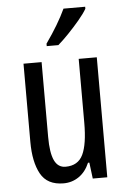

<svg xmlns="http://www.w3.org/2000/svg" viewBox="-55 -806 565 856"><g transform="rotate(-5 228.0 -378.0)"><path d="M391 -537V0H326L317 -72H311Q294 -32 263.5 -11Q233 10 195 10Q122 10 92.5 -43.5Q63 -97 63 -187V-537H144V-202Q144 -131 160 -97Q176 -63 210 -63Q266 -63 288 -109Q310 -155 310 -251V-537ZM359 -757Q347 -736 323 -707.5Q299 -679 272.5 -651.5Q246 -624 225 -606H173V-617Q231 -699 262 -766H359Z"/></g></svg>

Font: Noto Sans Malayalam ExtraCondensed
Style: Regular
Weight: 400
Width: 2
Designer: Jelle Bosma - Monotype Design Team
Foundry: Monotype Imaging Inc.
Version: Version 2.104; ttfautohint (v1.8.4.7-5d5b)